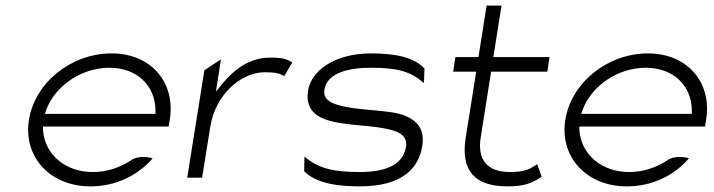

<svg xmlns="http://www.w3.org/2000/svg" viewBox="-20 -652 2540 683"><path d="M83 -226C62 -95 157 11 302 11C392 11 471 -28 523 -89C505 -94 469 -99 445 -81C406 -56 361 -40 310 -40C212 -40 139 -103 133 -189V-202H580L584 -227C605 -357 519 -462 377 -462C232 -462 104 -357 83 -226ZM140 -247 144 -260C176 -347 270 -411 369 -411C468 -411 532 -347 533 -260V-247Z M646 -20H699L728 -201C737 -259 765 -307 799 -340C829 -369 872 -395 924 -395C961 -395 977 -390 991 -381L1020 -430C1000 -441 991 -447 940 -447C867 -447 812 -404 770 -353L748 -326L766 -441L707 -402Z M1076 -331C1064 -253 1115 -226 1192 -214C1251 -204 1332 -204 1384 -186C1405 -179 1430 -164 1424 -129C1413 -61 1343 -40 1260 -40C1168 -40 1113 -52 1063 -95L1062 -43C1103 -1 1177 11 1259 11C1414 11 1470 -56 1482 -132C1492 -194 1463 -222 1422 -240C1365 -264 1252 -256 1178 -280C1155 -287 1129 -300 1134 -333C1144 -395 1225 -411 1299 -411C1391 -411 1441 -399 1488 -356L1490 -408C1452 -450 1382 -462 1300 -462C1167 -462 1087 -398 1076 -331Z M1592 -397H1674L1636 -158C1620 -47 1666 11 1786 11C1848 11 1874 -2 1907 -23L1891 -68C1866 -51 1848 -40 1794 -40C1710 -40 1678 -87 1690 -163L1727 -397H1927L1935 -449H1735L1764 -632H1711L1682 -449H1600Z M1991 -226C1970 -95 2065 11 2210 11C2300 11 2379 -28 2431 -89C2413 -94 2377 -99 2353 -81C2314 -56 2269 -40 2218 -40C2120 -40 2047 -103 2041 -189V-202H2488L2492 -227C2513 -357 2427 -462 2285 -462C2140 -462 2012 -357 1991 -226ZM2048 -247 2052 -260C2084 -347 2178 -411 2277 -411C2376 -411 2440 -347 2441 -260V-247Z"/></svg>

Font: Charger Sport
Style: ExLitExtObl
Weight: 200
Designer: Jasper
Foundry: Cannot Into Space Fonts
Version: Version 1.1